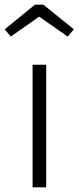

<svg xmlns="http://www.w3.org/2000/svg" viewBox="-34 -799 335 819"><path d="M163 0H105V-523H163ZM-14 -674 115 -779H151L281 -674L255 -643L133 -728L12 -643Z"/></svg>

Font: Fira Sans Light
Style: Regular
Weight: 300
Designer: bBox Type GmbH & Carrois Corporate GbR & Edenspiekermann AG
Foundry: bBox Type GmbH & Carrois Corporate GbR & Edenspiekermann AG
Version: Version 4.301